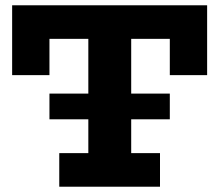

<svg xmlns="http://www.w3.org/2000/svg" viewBox="-20 -706 829 726"><path d="M25.9 -686H763.2V-421.9H622.1V-559.1H476.1V-352.1H622.1V-254.9H476.1V-127H585V0H204.1V-127H314V-254.9H167V-352.1H314V-559.1H167V-421.9H25.9Z"/></svg>

Font: BioRhyme ExtraBold
Style: Regular
Weight: 800
Designer: Aoife Mooney
Foundry: Aoife Mooney Type
Version: Version 1.500;PS 001.500;hotconv 1.0.88;makeotf.lib2.5.64775